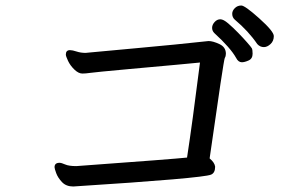

<svg xmlns="http://www.w3.org/2000/svg" viewBox="-20 -748 1040 697"><path d="M246 -71Q220 -71 205 -87Q190 -103 184 -119.5Q178 -136 178 -141Q178 -157 196 -157Q203 -157 216.5 -151Q230 -145 257 -145Q614 -171 659 -176Q678 -299 706 -521Q677 -518 621.5 -513Q566 -508 445.5 -497Q325 -486 308 -483.5Q291 -481 279 -481Q265 -481 250 -495.5Q235 -510 227 -527Q219 -544 219 -550Q219 -566 234 -566Q243 -566 258 -561Q273 -556 291 -556L301 -557Q341 -561 479.5 -573.5Q618 -586 737 -599Q753 -599 776.5 -588Q800 -577 800 -553Q800 -544 796 -537.5Q792 -531 741 -173Q759 -158 761 -143Q761 -120 746 -114Q715 -101 246 -71ZM858 -522Q845 -522 837 -538Q817 -574 758 -628Q750 -636 750 -647Q750 -658 759 -668Q768 -678 780 -678Q791 -678 808.5 -663Q826 -648 844.5 -629Q863 -610 877 -594Q891 -578 894 -573Q897 -568 897 -553Q897 -535 882.5 -528.5Q868 -522 858 -522ZM938 -577Q924 -577 914 -588Q882 -635 832 -677Q823 -685 823 -698Q823 -709 832.5 -718.5Q842 -728 856 -728Q869 -728 921.5 -681Q974 -634 974 -617Q974 -599 962 -588Q950 -577 938 -577Z"/></svg>

Font: LXGW WenKai Mono Medium
Style: Regular
Weight: 500
Monospace: yes
Designer: LXGW / Fontworks Inc.
Foundry: LXGW / Fontworks Inc.
Version: Version 1.520; June 14, 2025